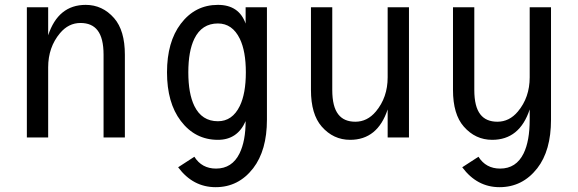

<svg xmlns="http://www.w3.org/2000/svg" viewBox="-20 -567 2384 792"><path d="M90.8 0V-537.1H178.7V-421.4Q220.2 -546.9 333.5 -546.9Q402.8 -546.9 450.7 -492.2Q495.1 -441.4 495.1 -341.3V0H407.2V-341.3Q407.2 -410.2 382.3 -441.9Q358.9 -472.2 312 -472.2Q262.7 -472.2 227.5 -430.2Q178.7 -372.1 178.7 -289.1V0Z M878.9 -470.2Q812.5 -470.2 781.7 -407.2Q756.8 -356 756.8 -268.6Q756.8 -181.2 781.7 -129.9Q812.5 -66.9 878.9 -66.9Q938.5 -66.9 969.2 -129.9Q994.1 -181.2 994.1 -268.6Q994.1 -356 969.2 -407.2Q938.5 -470.2 878.9 -470.2ZM714.8 123 781.7 79.6Q812.5 128.4 871.1 128.4Q937.5 128.4 968.3 65.4Q993.2 14.2 993.2 -67.4Q959.5 9.8 878.9 9.8Q784.7 9.8 725.6 -68.4Q668.9 -143.1 668.9 -268.6Q668.9 -394 725.6 -468.8Q784.7 -546.9 878.9 -546.9Q965.8 -546.9 993.2 -469.7V-537.1H1081.1V-73.2Q1081.1 53.2 1024.4 127Q963.9 205.1 869.6 205.1Q775.9 205.1 714.8 123Z M1667 0H1579.1V-115.7Q1537.6 9.8 1424.3 9.8Q1355 9.8 1307.1 -44.9Q1262.7 -95.7 1262.7 -195.8V-537.1H1350.6V-195.8Q1350.6 -127 1375.5 -95.2Q1398.9 -64.9 1445.8 -64.9Q1495.1 -64.9 1530.3 -106.9Q1579.1 -165 1579.1 -248V-537.1H1667Z M2010.3 9.8Q1940.9 9.8 1893.1 -44.9Q1848.6 -95.7 1848.6 -195.8V-537.1H1936.5V-195.8Q1936.5 -127 1961.4 -95.2Q1984.9 -64.9 2031.7 -64.9Q2081.1 -64.9 2116.2 -106.9Q2165 -165 2165 -248V-537.1H2252.9V-73.2Q2252.9 54.2 2196.3 127Q2135.3 205.1 2040.5 205.1Q1947.8 205.1 1886.7 123L1953.6 79.6Q1984.4 128.4 2043 128.4Q2109.4 128.4 2140.1 65.4Q2165 14.2 2165 -73.2V-115.7Q2123.5 9.8 2010.3 9.8Z"/></svg>

Font: Consola Mono
Style: Book
Weight: 400
Monospace: yes
Version: Version 2.001